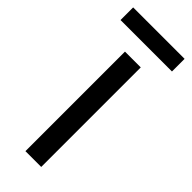

<svg xmlns="http://www.w3.org/2000/svg" viewBox="-246 -797 731 731"><g transform="rotate(45 119.5 -431.5)"><path d="M163 -93H78V-629H163ZM258 -770V-702H-19V-770Z"/></g></svg>

Font: Noto Sans Telugu UI SemiCondensed
Style: Regular
Weight: 400
Width: 4
Designer: Jelle Bosma - Monotype Design Team
Foundry: Monotype Imaging Inc.
Version: Version 2.005; ttfautohint (v1.8.4.7-5d5b)